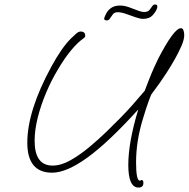

<svg xmlns="http://www.w3.org/2000/svg" viewBox="-20 -746 850 865"><path d="M604 99Q558 99 558 -3Q558 -105 603 -253Q470 -106 375 -37Q280 32 215 32Q103 32 103 -103Q103 -247 212 -447Q258 -531 299 -572Q310 -583 322 -593.5Q334 -604 343 -604Q364 -604 364 -585Q364 -578 356 -573Q330 -555 300 -519Q270 -483 238 -428Q211 -383 187.5 -327.5Q164 -272 150 -216Q136 -160 136 -112Q136 0 217 0Q255 0 297.5 -24Q340 -48 382.5 -83.5Q425 -119 460 -153Q496 -188 522.5 -215Q549 -242 574.5 -270.5Q600 -299 632 -337L650 -384Q663 -417 674 -441.5Q685 -466 693 -482Q764 -619 795 -619Q803 -619 806.5 -609.5Q810 -600 810 -587Q810 -568 797.5 -539Q785 -510 766.5 -477.5Q748 -445 729.5 -416.5Q711 -388 698 -370L662 -321Q658 -313 648 -285.5Q638 -258 624 -211Q593 -111 593 -14Q593 68 610 68Q613 68 614 66.5Q615 65 618 65Q626 65 626 78Q626 99 604 99ZM460 -654Q456 -654 452 -656.5Q448 -659 450 -666Q453 -675 460 -688Q467 -701 482 -711Q497 -721 521 -721Q539 -721 559.5 -714Q580 -707 598.5 -699.5Q617 -692 630 -692Q647 -692 655 -703Q663 -714 668 -721Q673 -726 678 -726Q692 -726 688 -710Q683 -694 668 -677.5Q653 -661 625 -661Q611 -661 590 -668.5Q569 -676 547.5 -683.5Q526 -691 510 -691Q496 -691 488.5 -681.5Q481 -672 474 -661Q470 -654 460 -654Z"/></svg>

Font: Oooh Baby
Style: Regular
Weight: 400
Designer: Robert E. Leuschke
Foundry: Robert E. Leuschke
Version: Version 1.011; ttfautohint (v1.8.3)